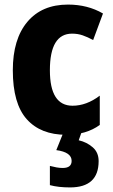

<svg xmlns="http://www.w3.org/2000/svg" viewBox="-20 -579 494 839"><path d="M269 10Q357 10 416 -33V-161Q358 -117 297 -117Q198 -117 198 -272Q198 -432 295 -432Q320 -432 341.5 -424.5Q363 -417 387 -404L430 -520Q363 -559 277 -559Q163 -559 99.5 -483.5Q36 -408 36 -272Q36 -126 97 -58Q158 10 269 10ZM411 125Q411 87 385 64.5Q359 42 324 34L336 0H257L226 77Q293 86 293 124Q293 155 254 155Q241 155 227 152.5Q213 150 198 146V230Q235 240 286 240Q411 240 411 125Z"/></svg>

Font: Noto Sans Display SemiCondensed Extra
Style: Regular
Weight: 800
Width: 4
Designer: Monotype Design Team
Foundry: Monotype Imaging Inc.
Version: Version 1.900